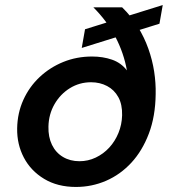

<svg xmlns="http://www.w3.org/2000/svg" viewBox="-20 -729 675 761"><path d="M281 12Q208 12 155 -20Q102 -52 74.5 -104.5Q47 -157 48 -220Q49 -281 72.5 -333Q96 -385 137 -423.5Q178 -462 231 -483.5Q284 -505 345 -505Q388 -505 424 -492.5Q460 -480 483 -450Q477 -484 465.5 -517.5Q454 -551 437.5 -582.5Q421 -614 399 -643.5Q377 -673 350 -700H464Q501 -664 526.5 -622.5Q552 -581 568 -536Q584 -491 591 -445.5Q598 -400 597 -356Q596 -268 570 -199.5Q544 -131 500.5 -84Q457 -37 400.5 -12.5Q344 12 281 12ZM295 -90Q329 -90 359.5 -104.5Q390 -119 413 -144Q436 -169 449.5 -202Q463 -235 464 -272Q465 -315 449 -344Q433 -373 404.5 -388Q376 -403 341 -403Q295 -403 257 -379.5Q219 -356 196 -316Q173 -276 172 -227Q171 -186 186 -155Q201 -124 229.5 -107Q258 -90 295 -90ZM304 -539 317 -613 625 -709 612 -635Z"/></svg>

Font: DM Sans 20pt SemiBold
Style: Italic
Weight: 600
Italic angle: -10°
Version: Version 4.004;gftools[0.9.30]